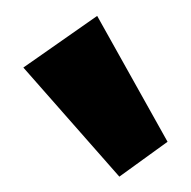

<svg xmlns="http://www.w3.org/2000/svg" viewBox="-20 -782 244 245"><path d="M104 -761.7 193.8 -601.1 132.3 -556.6 9.8 -695.8Z"/></svg>

Font: Berenika
Style: Bold
Weight: 700
Designer: Wojciech Kalinowski "wmk69" (wmk69@o2.pl)
Foundry: Wojciech Kalinowski "wmk69" (wmk69@o2.pl)
Version: Version 3.1.0; 2021-05-14